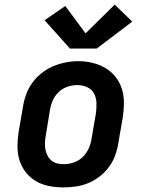

<svg xmlns="http://www.w3.org/2000/svg" viewBox="-20 -807 640 835"><path d="M255 8Q224 8 193 2Q162 -4 136.5 -19Q111 -34 92.5 -57.5Q74 -81 65 -109.5Q56 -138 56 -169.5Q56 -201 61 -233L80 -343Q84 -370 94 -397Q104 -424 121 -447.5Q138 -471 161.5 -489.5Q185 -508 211.5 -519Q238 -530 265.5 -535.5Q293 -541 321 -541Q353 -541 383 -533.5Q413 -526 438.5 -511Q464 -496 482.5 -472.5Q501 -449 510 -420.5Q519 -392 519 -360.5Q519 -329 514 -297L495 -187Q491 -160 481.5 -133Q472 -106 455 -82.5Q438 -59 414.5 -40.5Q391 -22 364.5 -11Q338 0 310 4Q282 8 255 8ZM257 -93Q279 -93 301 -100.5Q323 -108 339.5 -124Q356 -140 365.5 -161Q375 -182 378 -203L397 -313Q400 -336 399.5 -358.5Q399 -381 389 -400Q379 -419 359 -428Q339 -437 316 -437Q294 -437 272.5 -429.5Q251 -422 234.5 -406Q218 -390 209 -369Q200 -348 197 -327L179 -217Q176 -202 175.5 -187Q175 -172 177.5 -157.5Q180 -143 186.5 -130.5Q193 -118 203.5 -109Q214 -100 228 -96.5Q242 -93 257 -93ZM401 -596H284L174 -719L264 -781L352 -662L479 -787L555 -713Z"/></svg>

Font: Iosevka Curly Slab Extended
Style: Bold Italic
Weight: 700
Width: 7
Italic angle: -9°
Monospace: yes
Designer: Belleve Invis
Foundry: Belleve Invis
Version: Version 11.0.0; ttfautohint (v1.8.3)